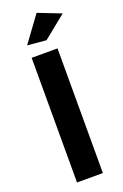

<svg xmlns="http://www.w3.org/2000/svg" viewBox="-181 -1021 690 1074"><g transform="rotate(-20 163.5 -484.5)"><path d="M79 -742H233V0H79ZM191 -969 327 -916 191 -806 79 -816Z"/></g></svg>

Font: Montserrat arm2 SemiBold
Style: Regular
Weight: 600
Designer: Julieta Ulanovsky
Foundry: Julieta Ulanovsky
Version: Version 6.000